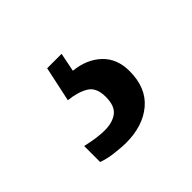

<svg xmlns="http://www.w3.org/2000/svg" viewBox="-73 -103 433 433"><g transform="rotate(-45 144.0 113.5)"><path d="M117 236Q104 236 82.5 233.5Q61 231 45 225V174Q79 182 103 182Q128 182 143 170.5Q158 159 158 130Q158 100 139.5 89Q121 78 92 75L110 -9H156L147 36Q187 40 212 63.5Q237 87 237 127Q237 180 204 208Q171 236 117 236Z"/></g></svg>

Font: Noto Serif Khmer Condensed SemiBold
Style: Regular
Weight: 600
Width: 3
Designer: Danh Hong and the Monotype Design Team
Foundry: Monotype Imaging Inc.
Version: Version 2.004; ttfautohint (v1.8.4.7-5d5b)